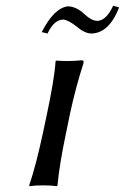

<svg xmlns="http://www.w3.org/2000/svg" viewBox="-20 -642 433 665"><path d="M316.4 -569.8Q342.8 -569.8 364.7 -607.9Q368.7 -614.7 372.1 -622.1L392.6 -616.2Q357.4 -526.4 295.4 -525.9Q272 -526.9 243.2 -551.8Q214.8 -573.2 199.2 -574.2Q168.9 -574.2 146.5 -529.8Q145.5 -527.3 145 -525.9L124.5 -530.8Q167.5 -614.7 215.3 -620.1Q244.6 -619.6 273.9 -591.8Q296.9 -570.3 316.4 -569.8ZM140.1 -234.9Q168.5 -367.7 172.4 -429.2L174.8 -432.1Q216.8 -428.7 262.2 -433.1Q269.5 -433.1 269.5 -429.2Q269.5 -426.3 269 -422.9Q241.7 -337.4 223.1 -251L208.5 -180.2Q185.5 -70.8 179.2 0L176.3 2.9Q158.7 0 129.9 0Q101.1 0 82.5 2.9L81.1 0Q104.5 -68.4 128.4 -180.2Z"/></svg>

Font: Linux Biolinum Slanted O
Style: Slanted
Weight: 400
Designer: Philipp H. Poll
Foundry: Philipp H. Poll
Version: Version 1.0.4